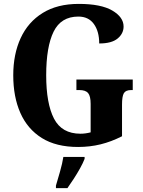

<svg xmlns="http://www.w3.org/2000/svg" viewBox="-20 -744 736 985"><path d="M381 10Q268 10 194.5 -36Q121 -82 84.5 -164.5Q48 -247 48 -358Q48 -466 86 -548.5Q124 -631 199 -677.5Q274 -724 384 -724Q498 -724 556 -690Q614 -656 614 -608Q614 -572 583.5 -546.5Q553 -521 489 -521Q489 -583 461.5 -621Q434 -659 382 -659Q293 -659 255 -581.5Q217 -504 217 -358Q217 -213 257 -135.5Q297 -58 393 -58Q418 -58 445 -65V-211Q445 -251 432 -266.5Q419 -282 387 -282H372V-336H661V-282H653Q625 -282 615.5 -266Q606 -250 606 -207V-45Q551 -17 496 -3.5Q441 10 381 10ZM267 208Q276 178 288 136Q300 94 305 61H414V71Q406 92 391 119Q376 146 358.5 173Q341 200 326 221H267Z"/></svg>

Font: Noto Serif Thai Condensed ExtraBold
Style: Regular
Weight: 800
Width: 3
Designer: Monotype Design Team
Foundry: Monotype Imaging Inc.
Version: Version 2.002; ttfautohint (v1.8.4.7-5d5b)